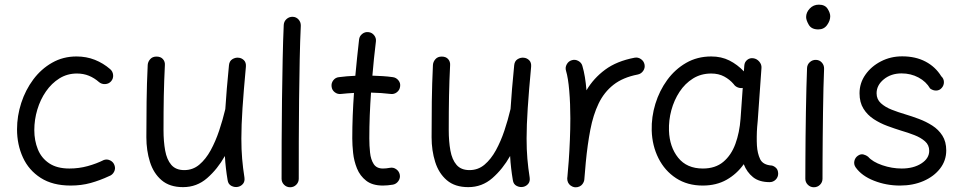

<svg xmlns="http://www.w3.org/2000/svg" viewBox="-20 -768 4135 825"><path d="M457.5 -418.9Q447.8 -407.7 432.4 -406.7Q417 -405.8 405.8 -415Q385.3 -433.1 361.8 -442.6Q338.4 -452.1 310.5 -452.1Q269 -452.1 235.4 -431.2Q201.7 -410.2 177.5 -375.2Q153.3 -340.3 140.4 -297.1Q127.4 -253.9 127.4 -209Q127.4 -164.1 142.6 -126.5Q157.7 -88.9 191.2 -66.4Q224.6 -43.9 278.3 -43.9Q318.8 -43.9 356.4 -54.2Q394 -64.5 426.3 -80.6Q440.4 -85.4 454.1 -78.4Q467.8 -71.3 472.2 -57.1Q477.1 -43 470 -29.5Q462.9 -16.1 448.7 -11.2Q409.2 7.3 369.4 18.3Q329.6 29.3 283.7 29.3Q206.1 29.3 154.8 -3.7Q103.5 -36.6 78.4 -91.6Q53.2 -146.5 53.2 -212.4Q53.2 -270 71.3 -325.7Q89.4 -381.3 123 -426.5Q156.7 -471.7 203.9 -498.5Q251 -525.4 308.6 -525.4Q351.1 -525.4 387.5 -511Q423.8 -496.6 453.6 -470.7Q464.8 -460.9 466.1 -445.6Q467.3 -430.2 457.5 -418.9Z M1036.6 -481.4Q1026.9 -377 1022 -303.2Q1017.1 -229.5 1017.1 -172.9Q1017.1 -125.5 1020.5 -85.7Q1023.9 -45.9 1030.3 -5.4Q1032.7 11.2 1024.4 21.5Q1016.1 31.7 1003.4 34.7Q989.3 38.1 974.9 31Q960.4 23.9 958 5.9Q953.6 -20 950.7 -45.4Q947.8 -70.8 946.3 -97.7Q914.6 -41.5 870.1 -2.7Q825.7 36.1 766.6 36.1Q709 36.1 674.3 6.3Q639.6 -23.4 624.3 -72.3Q608.9 -121.1 608.9 -178.2Q608.9 -254.4 609.9 -331.1Q610.8 -407.7 614.7 -489.3Q615.7 -502.9 625.5 -513.9Q635.3 -524.9 652.3 -524.9Q670.4 -524.9 679.9 -514.2Q689.5 -503.4 688.5 -488.8Q685.1 -419.4 683.8 -355.2Q682.6 -291 682.6 -209.5Q682.6 -160.2 689.7 -121.1Q696.8 -82 716.1 -59.6Q735.4 -37.1 772 -37.1Q808.6 -37.1 836.4 -60.5Q864.3 -84 885.3 -122.3Q906.2 -160.6 921.6 -206.5Q937 -252.4 947.8 -297.9Q948.2 -299.3 948.2 -300.3Q950.7 -340.3 954.6 -387Q958.5 -433.6 963.9 -488.3Q965.8 -505.9 978.5 -513.7Q991.2 -521.5 1004.9 -520Q1018.1 -519 1028.1 -509.3Q1038.1 -499.5 1036.6 -481.4Z M1237.8 -695.8Q1252.9 -695.3 1262.9 -684.1Q1272.9 -672.9 1272.5 -657.2Q1269.5 -595.2 1267.8 -512.5Q1266.1 -429.7 1265.1 -338.6Q1264.2 -247.6 1263.9 -159.9Q1263.7 -72.3 1263.7 0Q1263.7 15.1 1252.9 25.9Q1242.2 36.6 1226.6 36.6Q1211.4 36.6 1200.7 25.9Q1189.9 15.1 1189.9 0Q1189.9 -72.3 1190.2 -160.2Q1190.4 -248 1191.7 -339.4Q1192.9 -430.7 1194.6 -514.2Q1196.3 -597.7 1199.2 -661.1Q1200.2 -676.3 1211.4 -686.3Q1222.7 -696.3 1237.8 -695.8Z M1699.2 -396Q1697.3 -380.9 1685.3 -371.6Q1673.3 -362.3 1658.7 -364.3Q1618.7 -369.1 1574.2 -370.1Q1570.8 -321.3 1568.8 -272.2Q1566.9 -223.1 1566.9 -173.3Q1566.9 -142.1 1570.1 -112.3Q1573.2 -82.5 1585.7 -63.2Q1598.1 -43.9 1625.5 -43.9Q1639.2 -43.9 1655.3 -46.9Q1669.9 -49.8 1682.4 -41Q1694.8 -32.2 1697.8 -17.6Q1700.7 -2.9 1691.9 9.8Q1683.1 22.5 1668.5 25.4Q1656.7 27.3 1646 28.3Q1635.3 29.3 1625.5 29.3Q1580.1 29.3 1553.5 8.5Q1526.9 -12.2 1513.9 -44.2Q1501 -76.2 1497.3 -110.8Q1493.7 -145.5 1493.7 -173.3Q1493.7 -222.7 1495.6 -271.5Q1497.6 -320.3 1501 -368.7Q1472.7 -367.2 1445.3 -364.3Q1430.7 -362.3 1418.5 -371.6Q1406.2 -380.9 1404.8 -396Q1402.8 -410.6 1412.1 -422.9Q1421.4 -435.1 1436.5 -436.5Q1470.2 -440.9 1506.8 -442.4Q1510.3 -481.4 1514.4 -520.5Q1518.6 -559.6 1522.9 -598.1Q1524.4 -612.8 1536.4 -622.3Q1548.3 -631.8 1563.5 -629.9Q1578.1 -628.4 1587.6 -616.5Q1597.2 -604.5 1595.2 -589.4Q1590.8 -552.7 1586.9 -516.1Q1583 -479.5 1580.1 -442.9Q1602.5 -442.4 1624.5 -440.9Q1646.5 -439.5 1668 -436.5Q1682.6 -434.6 1692.1 -422.6Q1701.7 -410.6 1699.2 -396Z M2262.2 -481.4Q2252.4 -377 2247.6 -303.2Q2242.7 -229.5 2242.7 -172.9Q2242.7 -125.5 2246.1 -85.7Q2249.5 -45.9 2255.9 -5.4Q2258.3 11.2 2250 21.5Q2241.7 31.7 2229 34.7Q2214.8 38.1 2200.4 31Q2186 23.9 2183.6 5.9Q2179.2 -20 2176.3 -45.4Q2173.3 -70.8 2171.9 -97.7Q2140.1 -41.5 2095.7 -2.7Q2051.3 36.1 1992.2 36.1Q1934.6 36.1 1899.9 6.3Q1865.2 -23.4 1849.9 -72.3Q1834.5 -121.1 1834.5 -178.2Q1834.5 -254.4 1835.4 -331.1Q1836.4 -407.7 1840.3 -489.3Q1841.3 -502.9 1851.1 -513.9Q1860.8 -524.9 1877.9 -524.9Q1896 -524.9 1905.5 -514.2Q1915 -503.4 1914.1 -488.8Q1910.6 -419.4 1909.4 -355.2Q1908.2 -291 1908.2 -209.5Q1908.2 -160.2 1915.3 -121.1Q1922.4 -82 1941.7 -59.6Q1960.9 -37.1 1997.6 -37.1Q2034.2 -37.1 2062 -60.5Q2089.8 -84 2110.8 -122.3Q2131.8 -160.6 2147.2 -206.5Q2162.6 -252.4 2173.3 -297.9Q2173.8 -299.3 2173.8 -300.3Q2176.3 -340.3 2180.2 -387Q2184.1 -433.6 2189.5 -488.3Q2191.4 -505.9 2204.1 -513.7Q2216.8 -521.5 2230.5 -520Q2243.7 -519 2253.7 -509.3Q2263.7 -499.5 2262.2 -481.4Z M2450.2 36.6Q2445.3 36.1 2440.9 34.2Q2440.9 34.2 2440.9 34.2Q2439.9 33.7 2439.5 33.7Q2421.9 25.9 2418 7.3Q2418 6.8 2418 6.3Q2418 6.3 2418 5.4Q2417 1 2417.5 -3.9Q2417.5 -5.9 2418 -7.3Q2419.4 -24.9 2420.9 -42.2Q2422.4 -59.6 2423.8 -76.7Q2426.8 -119.1 2428.7 -166.3Q2430.7 -213.4 2430.7 -259.8Q2430.7 -322.3 2426 -377.7Q2421.4 -433.1 2412.1 -463.9Q2407.7 -478 2415.3 -491.7Q2422.9 -505.4 2437 -509.3Q2451.2 -513.7 2464.8 -506.3Q2478.5 -499 2482.4 -484.9Q2488.8 -463.4 2493.2 -436.8Q2497.6 -410.2 2500 -379.9Q2530.3 -431.6 2580.1 -468.5Q2629.9 -505.4 2706.5 -520Q2721.2 -522.9 2733.9 -514.2Q2746.6 -505.4 2749.5 -490.7Q2752.4 -476.1 2743.7 -463.4Q2734.9 -450.7 2720.2 -447.8Q2656.7 -435.5 2616.2 -403.8Q2575.7 -372.1 2552.2 -323.2Q2528.8 -274.4 2516.6 -210.7Q2504.4 -147 2497.1 -70.8Q2494.1 -31.2 2490.7 3.9Q2490.2 8.8 2488.3 13.2Q2488.3 13.2 2488.3 13.2Q2487.8 14.2 2487.8 14.6Q2480 32.2 2461.4 36.1Q2460.9 36.1 2460.4 36.1Q2460 36.1 2459.5 36.1Q2455.1 37.1 2450.2 36.6Z M3287.1 14.6Q3242.2 14.6 3215.6 -6.8Q3189 -28.3 3175.8 -62.5Q3146 -20.5 3102.1 4.4Q3058.1 29.3 2999.5 29.3Q2933.6 29.3 2885 -2.4Q2836.4 -34.2 2809.3 -88.1Q2782.2 -142.1 2780.3 -207.5Q2778.8 -265.6 2796.1 -322Q2813.5 -378.4 2846.9 -424.3Q2880.4 -470.2 2928.2 -497.8Q2976.1 -525.4 3036.1 -525.4Q3079.6 -525.4 3114 -508.1Q3148.4 -490.7 3176.3 -461.4L3178.2 -486.3Q3179.2 -501.5 3190.7 -510.7Q3202.1 -520 3217.3 -517.6Q3231.9 -515.6 3242.4 -503.4Q3252.9 -491.2 3252 -476.6L3235.8 -248.5Q3234.9 -235.4 3233.4 -222.2Q3231.9 -202.6 3231.7 -181.4Q3231.4 -160.2 3232.4 -143.1Q3234.4 -108.9 3246.3 -84Q3258.3 -59.1 3296.9 -56.6Q3306.6 -54.2 3314.9 -46.1Q3323.2 -38.1 3323.7 -22Q3323.7 -6.8 3313 3.9Q3302.2 14.6 3287.1 14.6ZM3000 -43.9Q3053.7 -43.9 3087.9 -72.5Q3122.1 -101.1 3139.9 -149.7Q3157.7 -198.2 3162.1 -258.3L3171.4 -390.1Q3160.6 -388.2 3149.7 -392.6Q3138.7 -397 3132.3 -406.7Q3115.7 -426.3 3091.8 -439.2Q3067.9 -452.1 3036.1 -452.1Q2992.2 -452.1 2957.8 -430.7Q2923.3 -409.2 2899.9 -373.5Q2876.5 -337.9 2864.7 -294.4Q2853 -251 2854.5 -206.5Q2856.9 -136.7 2894 -90.3Q2931.2 -43.9 3000 -43.9Z M3443.8 -694.8Q3443.8 -714.8 3459.5 -731.4Q3475.1 -748 3498.5 -748Q3524.9 -748 3536.1 -730.2Q3547.4 -712.4 3547.4 -698.2Q3547.4 -679.2 3533.9 -660.4Q3520.5 -641.6 3496.1 -641.6Q3466.8 -641.6 3455.3 -661.4Q3443.8 -681.2 3443.8 -694.8ZM3486.3 -510.7Q3501.5 -510.3 3511.5 -499Q3521.5 -487.8 3521 -472.2Q3519.5 -438.5 3518.3 -390.1Q3517.1 -341.8 3516.4 -286.9Q3515.6 -231.9 3515.1 -177.7Q3514.6 -123.5 3514.4 -77.1Q3514.2 -30.8 3514.2 0Q3514.2 15.1 3503.4 25.9Q3492.7 36.6 3477.1 36.6Q3461.9 36.6 3451.2 25.9Q3440.4 15.1 3440.4 0Q3440.4 -30.8 3440.7 -77.4Q3440.9 -124 3441.4 -178.5Q3441.9 -232.9 3442.9 -288.1Q3443.8 -343.3 3445.1 -392.1Q3446.3 -440.9 3447.8 -476.1Q3448.7 -491.2 3460 -501.2Q3471.2 -511.2 3486.3 -510.7Z M4026.4 -390.1Q4017.1 -379.4 4003.2 -378.9Q3989.3 -378.4 3976.6 -387.7Q3959.5 -417.5 3926.5 -435.1Q3893.6 -452.6 3854 -452.6Q3808.6 -452.6 3777.6 -427.2Q3746.6 -401.9 3746.6 -367.2Q3746.6 -341.3 3765.1 -324.5Q3783.7 -307.6 3811.8 -296.6Q3839.8 -285.6 3869.6 -276.9Q3897.5 -268.6 3928.2 -257.1Q3959 -245.6 3985.8 -228.5Q4012.7 -211.4 4029.3 -185.3Q4045.9 -159.2 4045.9 -121.6Q4045.9 -78.1 4019.5 -43.9Q3993.2 -9.8 3948.2 9.8Q3903.3 29.3 3847.2 29.3Q3788.1 29.3 3735.4 8.5Q3682.6 -12.2 3656.7 -48.8Q3647.9 -61.5 3651.1 -76.2Q3654.3 -90.8 3666.5 -99.1Q3678.7 -107.4 3690.4 -104.2Q3702.1 -101.1 3710 -94.7Q3729.5 -72.3 3771 -58.1Q3812.5 -43.9 3854.5 -43.9Q3905.3 -43.9 3939 -65.7Q3972.7 -87.4 3972.7 -120.1Q3972.7 -145 3954.6 -160.9Q3936.5 -176.8 3908.9 -187.5Q3881.3 -198.2 3852.5 -206.5Q3824.2 -215.3 3793 -226.8Q3761.7 -238.3 3734.4 -256.1Q3707 -273.9 3690.2 -301Q3673.3 -328.1 3673.3 -367.2Q3673.3 -411.1 3698.5 -447Q3723.6 -482.9 3765.4 -504.4Q3807.1 -525.9 3856.4 -525.9Q3914.1 -525.9 3956.8 -503.4Q3999.5 -481 4024.4 -440.4Q4035.6 -430.2 4035.9 -415.5Q4036.1 -400.9 4026.4 -390.1Z"/></svg>

Font: Mikhak Regular
Style: Regular
Weight: 400
Designer: Amin Abedi
Version: Version 3.3